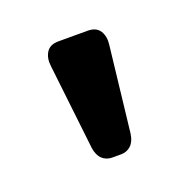

<svg xmlns="http://www.w3.org/2000/svg" viewBox="-57 -766 330 334"><g transform="rotate(-20 108.0 -599.0)"><path d="M144 -516Q142 -502 134.5 -495Q127 -488 116 -488H100Q89 -488 81.5 -495Q74 -502 72 -516L54 -674Q52 -689 58.5 -699.5Q65 -710 81 -710H135Q151 -710 157.5 -699.5Q164 -689 162 -674Z"/></g></svg>

Font: Rubik
Style: Regular
Weight: 400
Designer: Hubert & Fischer
Foundry: Hubert & Fischer
Version: Version 1.002; ttfautohint (v1.6)